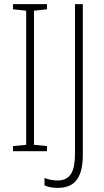

<svg xmlns="http://www.w3.org/2000/svg" viewBox="-20 -734 504 932"><path d="M208 0V-25L145 -31V-682L208 -689V-714H43V-689L107 -682V-31L43 -25V0ZM261 178C347 178 382 123 382 16V-714H344V11C344 95 324 142 259 142C236 142 214 137 196 130V166C213 174 235 178 261 178Z"/></svg>

Font: Noto Sans Condensed ExtraLight
Style: Regular
Weight: 200
Width: 3
Designer: Monotype Design Team
Foundry: Monotype Imaging Inc.
Version: Version 2.013